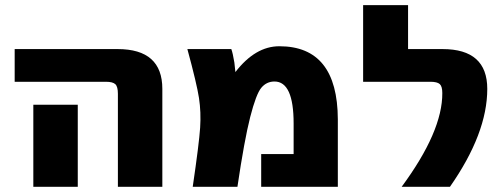

<svg xmlns="http://www.w3.org/2000/svg" viewBox="-20 -712 1912 734"><path d="M36.1 -399.4V-524.4H429.7Q600.6 -524.4 600.6 -372.1V2H430.7V-353.5Q430.7 -380.9 420.9 -390.1Q411.1 -399.4 384.8 -399.4ZM277.3 -311.5V-163.1V2H107.4V-163.1V-311.5Z M879.9 -436.5Q956.1 -535.2 1047.9 -535.2Q1270.5 -535.2 1271.5 -255.9V2H978.5V-123H1102.5V-240.2Q1102.5 -400.4 1029.3 -400.4Q999 -400.4 979 -376.5Q959 -352.5 936.5 -264.6Q914.1 -176.8 887.7 2H716.8Q741.2 -164.1 745.1 -223.6Q749 -283.2 740.7 -337.4Q732.4 -391.6 696.3 -524.4H864.3Q870.1 -508.8 876 -472.7Q878.9 -448.2 879.9 -436.5Z M1515.6 2Q1671.9 -210 1670.9 -356.4Q1670.9 -381.8 1661.1 -390.6Q1651.4 -399.4 1625 -399.4H1368.2V-692.4H1540V-524.4H1671.9Q1842.8 -524.4 1842.8 -372.1Q1842.8 -202.1 1700.2 2Z"/></svg>

Font: Gen Shin Gothic Heavy
Style: Bold
Weight: 900
Designer: [Source Han Sans]
Ryoko NISHIZUKA  (kana & ideographs); Paul D. Hunt (Latin, Greek & Cyrillic); Wenlong ZHANG  (bopomofo
Version: Version 1.002.20150607